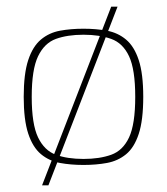

<svg xmlns="http://www.w3.org/2000/svg" viewBox="-20 -489 500 575"><path d="M106 66 313 -469H332L125 66ZM230 5Q192 5 159.5 -1Q127 -7 102.5 -27.5Q78 -48 64.5 -89Q51 -130 51 -199Q51 -268 64.5 -309Q78 -350 102.5 -370.5Q127 -391 159.5 -397Q192 -403 230 -403Q268 -403 300.5 -397Q333 -391 357.5 -370.5Q382 -350 395.5 -309Q409 -268 409 -199Q409 -129 395.5 -88Q382 -47 357.5 -27Q333 -7 300.5 -1Q268 5 230 5ZM230 -13Q278 -13 313 -25.5Q348 -38 366.5 -77.5Q385 -117 385 -199Q385 -281 366.5 -320.5Q348 -360 313 -372.5Q278 -385 230 -385Q182 -385 147.5 -372.5Q113 -360 94 -320.5Q75 -281 75 -199Q75 -117 94 -77.5Q113 -38 147.5 -25.5Q182 -13 230 -13Z"/></svg>

Font: Genos Thin
Style: Regular
Weight: 100
Designer: Robert E. Leuschke
Foundry: Robert E. Leuschke
Version: Version 1.010